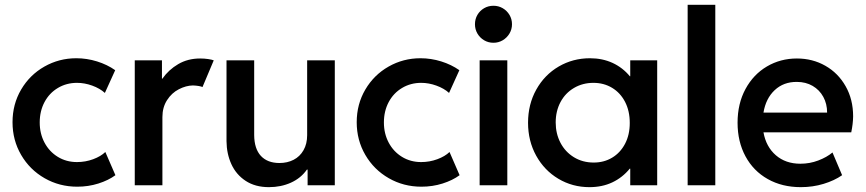

<svg xmlns="http://www.w3.org/2000/svg" viewBox="-20 -772 3609 800"><path d="M32.2 -262.7Q32.2 -337.9 68.1 -398.9Q104 -460 165 -494.6Q226.1 -529.3 297.9 -529.3Q341.8 -529.3 384.3 -516.1Q426.8 -502.9 460 -479.5L417 -384.8Q396 -403.8 364.3 -415.3Q332.5 -426.8 300.8 -426.8Q256.8 -426.8 221.2 -405.5Q185.5 -384.3 165.5 -346.7Q145.5 -309.1 145.5 -261.7Q145.5 -215.3 165.5 -177.7Q185.5 -140.1 220.9 -118.4Q256.3 -96.7 300.8 -96.7Q335.9 -96.7 368.2 -108.6Q400.4 -120.6 418.9 -138.7L460.9 -42Q431.6 -20.5 389.9 -7.3Q348.1 5.9 301.8 5.9Q227.5 5.9 165.8 -29.5Q104 -64.9 68.1 -126.5Q32.2 -188 32.2 -262.7Z M541.5 -520.5H654.8V-444.3H656.7Q682.6 -481.4 722.7 -504.9Q762.7 -528.3 814 -528.3Q831.5 -528.3 847.7 -525.9Q863.8 -523.4 870.6 -520.5L823.7 -409.2Q819.8 -411.6 808.3 -413.6Q796.9 -415.5 783.7 -416Q754.9 -415.5 725.1 -400.1Q695.3 -384.8 676 -354.7Q656.7 -324.7 656.7 -284.2V0H541.5Z M923.8 -183.6V-520.5H1039.1V-209Q1039.6 -151.9 1067.1 -122.3Q1094.7 -92.8 1144.5 -92.8Q1177.2 -92.8 1203.4 -106.2Q1229.5 -119.6 1244.6 -146Q1259.8 -172.4 1259.8 -209V-520.5H1375V0H1261.7V-65.4H1258.8Q1233.9 -29.8 1192.4 -11Q1150.9 7.8 1100.6 7.8Q1043.5 7.8 1003.7 -18.3Q963.9 -44.4 944.1 -87.9Q924.3 -131.3 923.8 -183.6Z M1466.3 -262.7Q1466.3 -337.9 1502.2 -398.9Q1538.1 -460 1599.1 -494.6Q1660.2 -529.3 1731.9 -529.3Q1775.9 -529.3 1818.4 -516.1Q1860.8 -502.9 1894 -479.5L1851.1 -384.8Q1830.1 -403.8 1798.3 -415.3Q1766.6 -426.8 1734.9 -426.8Q1690.9 -426.8 1655.3 -405.5Q1619.6 -384.3 1599.6 -346.7Q1579.6 -309.1 1579.6 -261.7Q1579.6 -215.3 1599.6 -177.7Q1619.6 -140.1 1655 -118.4Q1690.4 -96.7 1734.9 -96.7Q1770 -96.7 1802.2 -108.6Q1834.5 -120.6 1853 -138.7L1895 -42Q1865.7 -20.5 1824 -7.3Q1782.2 5.9 1735.8 5.9Q1661.6 5.9 1599.9 -29.5Q1538.1 -64.9 1502.2 -126.5Q1466.3 -188 1466.3 -262.7Z M1978.5 -520.5H2093.8V0H1978.5ZM1959 -670.9Q1959 -692.4 1969.2 -710Q1979.5 -727.5 1997.1 -737.8Q2014.6 -748 2036.1 -748Q2057.1 -748 2074.7 -737.8Q2092.3 -727.5 2102.8 -710Q2113.3 -692.4 2113.3 -670.9Q2113.3 -649.9 2102.8 -632.3Q2092.3 -614.7 2074.7 -604.2Q2057.1 -593.8 2036.1 -593.8Q2014.6 -593.8 1997.1 -604.2Q1979.5 -614.7 1969.2 -632.3Q1959 -649.9 1959 -670.9Z M2606 -69.3H2604Q2573.7 -32.2 2531.5 -12.2Q2489.3 7.8 2436 7.8Q2365.2 7.8 2306.6 -27.1Q2248 -62 2214.1 -123.3Q2180.2 -184.6 2180.2 -260.7Q2180.2 -337.4 2214.6 -398.9Q2249 -460.4 2308.1 -494.9Q2367.2 -529.3 2438 -529.3Q2490.2 -529.3 2532.5 -509.8Q2574.7 -490.2 2604.5 -454.1H2606V-520.5H2718.3V0H2606ZM2604 -259.8Q2604 -309.6 2584.5 -347.4Q2564.9 -385.3 2530.5 -406Q2496.1 -426.8 2452.6 -426.8Q2407.7 -426.8 2371.6 -405.5Q2335.4 -384.3 2315.4 -346.7Q2295.4 -309.1 2295.4 -261.7Q2295.4 -215.3 2315.2 -177.2Q2335 -139.2 2371.3 -116.9Q2407.7 -94.7 2453.6 -94.7Q2496.6 -94.7 2530.5 -115Q2564.5 -135.3 2584.2 -172.6Q2604 -210 2604 -259.8Z M2845.2 -752H2960.4V0H2845.2Z M3053.2 -260.7Q3053.2 -340.3 3086.2 -401.1Q3119.1 -461.9 3175.5 -495.1Q3231.9 -528.3 3300.3 -528.3Q3365.7 -528.3 3418.9 -498Q3472.2 -467.8 3503.4 -412.8Q3534.7 -357.9 3534.7 -287.1Q3534.2 -255.9 3526.9 -220.7H3161.1Q3171.9 -160.6 3212.6 -125.2Q3253.4 -89.8 3314.9 -89.8Q3354 -89.8 3389.4 -103.3Q3424.8 -116.7 3448.7 -136.7L3488.8 -42Q3456.5 -19.5 3411.6 -5.9Q3366.7 7.8 3316.9 7.8Q3238.8 7.8 3179 -25.9Q3119.1 -59.6 3086.2 -120.6Q3053.2 -181.6 3053.2 -260.7ZM3426.3 -302.7Q3426.3 -339.4 3410.4 -368.4Q3394.5 -397.5 3366 -414.1Q3337.4 -430.7 3300.3 -430.7Q3245.1 -431.2 3208 -396.5Q3170.9 -361.8 3161.1 -302.7Z"/></svg>

Font: Reddit Sans Chocolate SemiBold
Style: Regular
Weight: 600
Designer: Stephen Hutchings
Foundry: Reddit
Version: Version 1.011